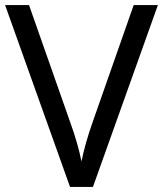

<svg xmlns="http://www.w3.org/2000/svg" viewBox="-20 -734 640 754"><path d="M600 -714 345 0H255L0 -714H94L255 -256Q271 -212 282 -173.5Q293 -135 300 -100Q307 -135 318 -174Q329 -213 345 -258L505 -714Z"/></svg>

Font: Noto Sans SignWriting
Style: Regular
Weight: 400
Designer: Monotype Design Team
Foundry: Monotype Imaging Inc.
Version: Version 2.004; ttfautohint (v1.8.4.7-5d5b)